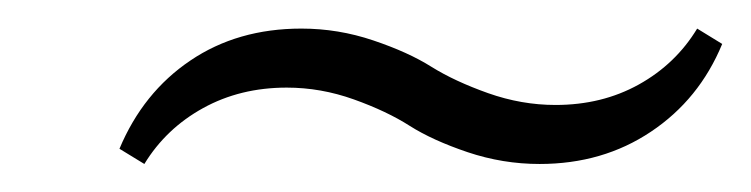

<svg xmlns="http://www.w3.org/2000/svg" viewBox="-20 -400 528 135"><path d="M359.4 -284.7Q333.5 -284.7 308.8 -293Q284.2 -301.3 268.1 -311.5Q252 -321.8 228.8 -330.1Q205.6 -338.4 181.6 -338.4Q148.9 -338.4 122.8 -324Q96.7 -309.6 81.5 -284.7L64 -295.4Q80.6 -335 113.8 -357.4Q147 -379.9 191.9 -379.9Q217.8 -379.9 242.4 -371.6Q267.1 -363.3 283.4 -353Q299.8 -342.8 323.2 -334.5Q346.7 -326.2 370.6 -326.2Q403.3 -326.2 429.2 -340.6Q455.1 -355 470.2 -379.9L487.8 -369.1Q471.7 -330.1 437.7 -307.4Q403.8 -284.7 359.4 -284.7Z"/></svg>

Font: Elstob 18pt
Style: Italic
Weight: 400
Italic angle: -20°
Designer: Peter S. Baker
Version: Version 1.015